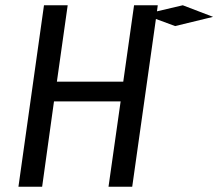

<svg xmlns="http://www.w3.org/2000/svg" viewBox="-20 -709 829 729"><path d="M645 -610 572 -637 482 0H392L438 -324H185L140 0H50L147 -689H237L196 -399H448L489 -689H579L576 -666L674 -689L789 -645Z"/></svg>

Font: Fira Sans Condensed
Style: Italic
Weight: 400
Width: 3
Italic angle: -8°
Designer: bBox Type GmbH & Carrois Corporate GbR & Edenspiekermann AG
Foundry: bBox Type GmbH & Carrois Corporate GbR & Edenspiekermann AG
Version: Version 4.301